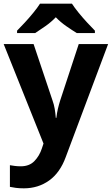

<svg xmlns="http://www.w3.org/2000/svg" viewBox="-20 -786 609 1046"><path d="M0 -546H163L266 -239Q274 -217 278 -193.5Q282 -170 284 -144H287Q290 -170 295.5 -193.5Q301 -217 308 -239L409 -546H569L338 70Q307 155 247.5 197.5Q188 240 110 240Q85 240 66.5 237.5Q48 235 34 232V114Q45 116 60.5 118Q76 120 93 120Q140 120 167.5 91.5Q195 63 208 23L217 -4ZM372 -766Q386 -744 408.5 -716.5Q431 -689 455 -663Q479 -637 497 -619V-606H398Q372 -622 341 -643.5Q310 -665 284 -692Q258 -665 228 -644Q198 -623 172 -606H73V-619Q92 -638 115.5 -663.5Q139 -689 161.5 -716.5Q184 -744 198 -766Z"/></svg>

Font: Noto Sans Telugu
Style: Bold
Weight: 700
Designer: Jelle Bosma - Monotype Design Team
Foundry: Monotype Imaging Inc.
Version: Version 2.005; ttfautohint (v1.8.4.7-5d5b)